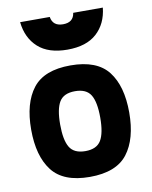

<svg xmlns="http://www.w3.org/2000/svg" viewBox="-85 -811 700 887"><g transform="rotate(-10 265.0 -368.0)"><path d="M88 -442.5Q141 -511 265 -511Q389 -511 442 -442.5Q495 -374 495 -250Q495 -126 442 -57Q389 12 265 12Q141 12 88 -57Q35 -126 35 -250Q35 -374 88 -442.5ZM191.5 -143Q212 -109 265 -109Q318 -109 338.5 -143Q359 -177 359 -250Q359 -323 338.5 -356.5Q318 -390 265 -390Q212 -390 191.5 -356.5Q171 -323 171 -250Q171 -177 191.5 -143ZM71 -748H210Q217 -704 265 -704Q314 -704 320 -748H459Q451 -673 402.5 -629Q354 -585 265 -585Q176 -585 127.5 -629Q79 -673 71 -748Z"/></g></svg>

Font: TitilliumText22L Xb
Style: Bold
Weight: 400
Designer: Campivisivi
Foundry: Campivisivi
Version: 1.000